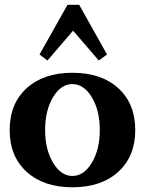

<svg xmlns="http://www.w3.org/2000/svg" viewBox="-20 -772 606 804"><path d="M178.7 -518.6 145.5 -543.9 262.7 -752H311.5L428.2 -543.9L393.6 -518.6L286.1 -643.6ZM283.2 12.2Q162.6 12.2 91.6 -52.5Q20.5 -117.2 20.5 -227.5Q20.5 -337.9 91.6 -402.6Q162.6 -467.3 283.2 -467.3Q404.3 -467.3 475.3 -402.6Q546.4 -337.9 546.4 -227.5Q546.4 -117.2 475.3 -52.5Q404.3 12.2 283.2 12.2ZM283.2 -35.2Q331.5 -35.2 364.7 -90.8Q397.9 -146.5 397.9 -227.5Q397.9 -309.1 364.7 -364.5Q331.5 -419.9 283.2 -419.9Q234.9 -419.9 201.9 -364.5Q168.9 -309.1 168.9 -227.5Q168.9 -146.5 202.1 -90.8Q235.4 -35.2 283.2 -35.2Z"/></svg>

Font: Elstob 6pt
Style: Bold
Weight: 700
Designer: Peter S. Baker
Version: Version 1.015